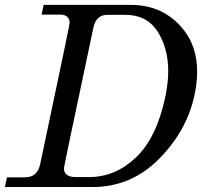

<svg xmlns="http://www.w3.org/2000/svg" viewBox="-49 -752 839 772"><path d="M323.2 0H-29.3L-21 -39.1H52.2Q101.1 -39.1 112.3 -90.8Q231 -651.4 231 -659.2Q231 -693.4 191.4 -693.4H118.2L126.5 -732.4H476.1Q608.9 -732.4 688.5 -633.3Q743.7 -564.5 743.7 -463.9Q743.7 -419.9 732.9 -369.1Q702.1 -225.6 590.1 -112.8Q478 0 323.2 0ZM309.1 -40Q415 -40 497.8 -119.1Q580.6 -198.2 615.2 -360.4Q627.4 -417.5 627.4 -466.3Q627.4 -558.6 584.5 -625.5Q541.5 -692.4 454.6 -692.4H383.3Q337.4 -692.4 326.7 -641.6Q208 -82 208 -75.7Q208 -40 256.3 -40Z"/></svg>

Font: Munson
Style: Italic
Weight: 400
Italic angle: -12°
Designer: Paul James MIller
Foundry: High-Logic / Made with FontCreator
Version: Version 2.10;May 5, 2019;FontCreator 11.5.0.2430 64-bit